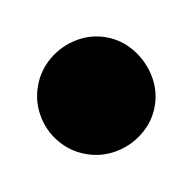

<svg xmlns="http://www.w3.org/2000/svg" viewBox="-31 -691 162 162"><g transform="rotate(10 50.0 -610.0)"><path d="M0.3 -610Q0.3 -596.7 7 -585.2Q13.7 -573.7 25.2 -567Q36.7 -560.3 50 -560.3Q63.3 -560.3 74.8 -567Q86.3 -573.7 93.3 -585.2Q100.3 -596.7 100.3 -610Q100.3 -623.3 93.3 -634.8Q86.3 -646.3 74.8 -653.3Q63.3 -660.3 50 -660.3Q36.7 -660.3 25.2 -653.3Q13.7 -646.3 7 -634.8Q0.3 -623.3 0.3 -610Z"/></g></svg>

Font: Linefont Thin
Style: Regular
Weight: 100
Monospace: yes
Version: Version 3.002;gftools[0.9.33]